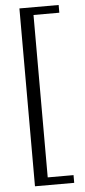

<svg xmlns="http://www.w3.org/2000/svg" viewBox="-59 -710 418 941"><g transform="rotate(-5 150.0 -239.5)"><path d="M267 198H74V-677H267V-639H140V160H267Z"/></g></svg>

Font: Ekushey Sumon
Style: Regular
Weight: 400
Designer: Al Mamun Sumon
Foundry: Al Mamun Sumon
Version: Version 1.0